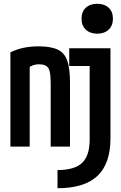

<svg xmlns="http://www.w3.org/2000/svg" viewBox="-20 -775 640 1015"><path d="M35 -498Q97 -530 185 -530Q248 -530 284.5 -513Q321 -496 335.5 -454.5Q350 -413 350 -340V0H248V-334Q248 -374 243 -396Q238 -418 224.5 -426.5Q211 -435 186 -435Q167 -435 151 -428.5Q135 -422 110 -402L137 -470V0H35ZM284 124Q374 124 414 86Q454 48 454 -36V-426H346V-520H564V-44Q564 90 495 155Q426 220 284 220ZM494 -597Q456 -597 433.5 -618.5Q411 -640 411 -676Q411 -713 433.5 -734Q456 -755 494 -755Q532 -755 554.5 -734Q577 -713 577 -676Q577 -640 554.5 -618.5Q532 -597 494 -597Z"/></svg>

Font: M PLUS Code Latin Expanded Medium
Style: Regular
Weight: 500
Width: 7
Designer: Coji Morishita
Foundry: UNDERFOREST DESIGN
Version: Version 1.002; ttfautohint (v1.8.3)